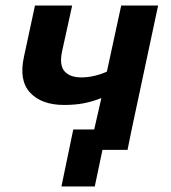

<svg xmlns="http://www.w3.org/2000/svg" viewBox="-20 -544 620 697"><path d="M203 133 246 -74H322L348 -188Q315 -175 283.5 -169Q252 -163 213 -163Q131 -163 89.5 -207.5Q48 -252 67 -338L107 -524H242L205 -356Q195 -307 214.5 -285Q234 -263 275 -263Q299 -263 324 -269Q349 -275 368 -284L420 -524H554L458 -74L443 0H352L324 133Z"/></svg>

Font: Raleway
Style: Bold Italic
Weight: 700
Italic angle: -12°
Designer: Matt McInerney, Pablo Impallari, Rodrigo Fuenzalida
Foundry: Matt McInerney, Pablo Impallari, Rodrigo Fuenzalida
Version: Version 4.101;RELEASE